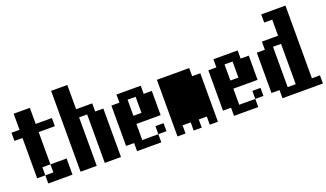

<svg xmlns="http://www.w3.org/2000/svg" viewBox="-78 -1290 3156 1861"><g transform="rotate(-20 1500.0 -359.0)"><path d="M0 -442.4V-526.4H83V-692.4H250V-526.4H417V-442.4H250V-109.4H167V-26.4H83V-442.4ZM167 -26.4H250V-109.4H417V57.6H167Z M500 57.6V-776.4H667V-526.4H833V-442.4H917V57.6H750V-442.4H667V57.6Z M1167 -276.4H1250V-442.4H1167ZM1000 -26.4V-442.4H1083V-526.4H1333V-442.4H1417V-192.4H1167V-26.4H1333V57.6H1083V-26.4ZM1333 -26.4V-109.4H1417V-26.4Z M1500 57.6V-526.4H1833V-442.4H1917V57.6H1833V-26.4H1750V57.6H1667V-26.4H1583V57.6Z M2167 -276.4H2250V-442.4H2167ZM2000 -26.4V-442.4H2083V-526.4H2333V-442.4H2417V-192.4H2167V-26.4H2333V57.6H2083V-26.4ZM2333 -26.4V-109.4H2417V-26.4Z M2667 -26.4H2750V-442.4H2667ZM2500 -26.4V-442.4H2583V-526.4H2750V-692.4H2667V-776.4H2917V-26.4H3000V57.6H2583V-26.4Z"/></g></svg>

Font: KH Dot Dougenzaka 12
Style: Regular
Weight: 400
Designer: Original version for X68000 by Keitarou Hiraki (http://hp.vector.co.jp/authors/VA000874/) / TrueType conversion by Homem
Version: Version 1.00.20150527